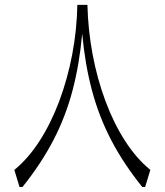

<svg xmlns="http://www.w3.org/2000/svg" viewBox="-20 -752 662 772"><path d="M291 -732.4Q289.1 -631.3 270.3 -532.7Q251.5 -434.1 218.3 -345.5Q185.1 -256.8 139.4 -185.8Q93.8 -114.7 37.6 -68.8L58.6 0H70.3Q145.5 -93.8 194.6 -188.2Q243.7 -282.7 271.5 -387.7Q299.3 -492.7 310.5 -616.7Q321.8 -493.2 349.9 -388.2Q377.9 -283.2 427.2 -188.5Q476.6 -93.8 552.2 0H563.5L584.5 -68.8Q528.3 -114.7 482.7 -185.8Q437 -256.8 404.1 -345.5Q371.1 -434.1 352.5 -532.7Q334 -631.3 331.5 -732.4Z"/></svg>

Font: Pinar FD VF
Style: Regular
Weight: 300
Designer: Amin Abedi
Version: Version 2.000